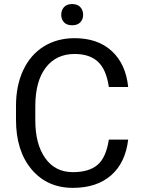

<svg xmlns="http://www.w3.org/2000/svg" viewBox="-20 -907 691 937"><path d="M605.5 -225.6Q592.3 -112.8 522.2 -51.5Q452.1 9.8 335.9 9.8Q210 9.8 134 -80.6Q58.1 -170.9 58.1 -322.3V-390.6Q58.1 -489.7 93.5 -564.9Q128.9 -640.1 193.8 -680.4Q258.8 -720.7 344.2 -720.7Q457.5 -720.7 525.9 -657.5Q594.2 -594.2 605.5 -482.4H511.2Q499 -567.4 458.3 -605.5Q417.5 -643.6 344.2 -643.6Q254.4 -643.6 203.4 -577.1Q152.3 -510.7 152.3 -388.2V-319.3Q152.3 -203.6 200.7 -135.3Q249 -66.9 335.9 -66.9Q414.1 -66.9 455.8 -102.3Q497.6 -137.7 511.2 -225.6ZM278.8 -835Q278.8 -856.9 292.2 -872.1Q305.7 -887.2 332 -887.2Q358.4 -887.2 372.1 -872.1Q385.7 -856.9 385.7 -835Q385.7 -813 372.1 -798.3Q358.4 -783.7 332 -783.7Q305.7 -783.7 292.2 -798.3Q278.8 -813 278.8 -835Z"/></svg>

Font: Noboto
Style: Regular
Weight: 400
Designer: Google
Version: Version 2.001101; 2014